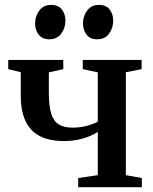

<svg xmlns="http://www.w3.org/2000/svg" viewBox="-20 -784 640 804"><path d="M307.5 0V-38.5L389.5 -50.5V-231.5Q373.5 -221.5 352.8 -212.8Q332 -204 306 -198.8Q280 -193.5 248 -193.5Q187 -193.5 147 -214Q107 -234.5 87 -276.8Q67 -319 67 -383.5V-481.5L14.5 -494.5V-533H245V-494.5L184.5 -481V-396Q184.5 -341 194.2 -309Q204 -277 225.8 -263.2Q247.5 -249.5 284 -249.5Q316 -249.5 344.5 -257.2Q373 -265 389.5 -274.5V-481L326.5 -494.5V-533H573V-494.5L507 -481.5V-50.5L574 -38.5V0ZM186 -619.5Q157 -619.5 142 -638.8Q127 -658 127 -685.5Q127 -716.5 144.8 -740Q162.5 -763.5 194 -763.5H195Q224 -763.5 239 -744.2Q254 -725 254 -697.5Q254 -667 236.5 -643.2Q219 -619.5 187 -619.5ZM386.5 -619.5Q357.5 -619.5 342.5 -638.8Q327.5 -658 327.5 -685.5Q327.5 -716.5 345 -740Q362.5 -763.5 394.5 -763.5H395.5Q424.5 -763.5 439.2 -744.2Q454 -725 454 -697.5Q454 -667 436.8 -643.2Q419.5 -619.5 387.5 -619.5Z"/></svg>

Font: Merriweather 72pt SemiBold
Style: Regular
Weight: 600
Version: Version 2.100